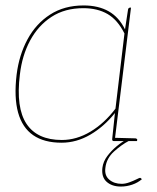

<svg xmlns="http://www.w3.org/2000/svg" viewBox="-20 -518 575 705"><path d="M206 6Q142 6 102 -21.5Q62 -49 46.5 -104.5Q31 -160 41 -244Q50 -316 81 -373.5Q112 -431 164 -464.5Q216 -498 287 -498Q341 -498 379 -476.5Q417 -455 439 -410L450 -482Q451 -490 458 -490H461L401 0H398Q391 0 392 -8L402 -103Q362 -53 311.5 -23.5Q261 6 206 6ZM207 -4Q261 -4 312 -34.5Q363 -65 404 -119L437 -395Q412 -445 375 -466.5Q338 -488 286 -488Q218 -488 169 -456Q120 -424 90.5 -369Q61 -314 53 -244Q38 -122 77.5 -63Q117 -4 207 -4ZM398 0 400 -12 477 -10Q479 -10 481.5 -8.5Q484 -7 484 -5L483 0ZM494 135Q496 135 498 137L501 140Q486 153 465.5 160Q445 167 424 167Q391 167 371.5 149.5Q352 132 356 98Q359 75 374 55Q389 35 409 18.5Q429 2 447 -7L452 0Q427 13 399 38Q371 63 367 98Q363 126 381 141.5Q399 157 427 157Q440 157 455 151.5Q470 146 481 140.5Q492 135 494 135Z"/></svg>

Font: Aleo Thin
Style: Italic
Weight: 250
Italic angle: -7°
Designer: Alessio Laiso
Foundry: Alessio Laiso
Version: Version 2.001;gftools[0.9.29]